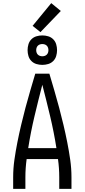

<svg xmlns="http://www.w3.org/2000/svg" viewBox="-20 -1205 540 1225"><path d="M64 0V-74Q64 -130 72 -186Q80 -242 91 -297.5Q102 -353 115 -408Q128 -463 142.5 -517.5Q157 -572 173 -626.5Q189 -681 205 -735H295Q311 -681 327 -626.5Q343 -572 357.5 -517.5Q372 -463 385 -408Q398 -353 409 -297.5Q420 -242 428 -186Q436 -130 436 -74V0H358V-74Q358 -103 356 -132Q354 -161 350 -190H150Q146 -161 144 -132Q142 -103 142 -74V0ZM160 -260H340Q324 -362 300 -463Q276 -564 250 -664Q224 -564 200 -463Q176 -362 160 -260ZM250 -791Q231 -791 212.5 -796.5Q194 -802 180.5 -815.5Q167 -829 161.5 -847.5Q156 -866 156 -885Q156 -904 161.5 -922.5Q167 -941 180.5 -954.5Q194 -968 212.5 -973.5Q231 -979 250 -979Q269 -979 287.5 -973.5Q306 -968 319.5 -954.5Q333 -941 338.5 -922.5Q344 -904 344 -885Q344 -866 338.5 -847.5Q333 -829 319.5 -815.5Q306 -802 287.5 -796.5Q269 -791 250 -791ZM250 -846Q258 -846 265.5 -848.5Q273 -851 278.5 -856.5Q284 -862 286.5 -869.5Q289 -877 289 -885Q289 -893 286.5 -900.5Q284 -908 278.5 -913.5Q273 -919 265.5 -921.5Q258 -924 250 -924Q242 -924 234.5 -921.5Q227 -919 221.5 -913.5Q216 -908 213.5 -900.5Q211 -893 211 -885Q211 -877 213.5 -869.5Q216 -862 221.5 -856.5Q227 -851 234.5 -848.5Q242 -846 250 -846ZM238 -1000 188 -1040 307 -1185 368 -1135Z"/></svg>

Font: Iosevka Curly
Style: Regular
Weight: 400
Monospace: yes
Designer: Belleve Invis
Foundry: Belleve Invis
Version: Version 22.1.2; ttfautohint (v1.8.4)